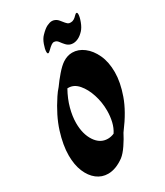

<svg xmlns="http://www.w3.org/2000/svg" viewBox="-223 -1004 942 1096"><g transform="rotate(-30 248.0 -456.0)"><path d="M260 -38Q205 2 154 2Q113 2 80.5 -23Q48 -48 29 -93.5Q10 -139 10 -201Q10 -268 36 -351Q62 -434 123 -526Q138 -549 156 -569Q177 -599 205.5 -632Q234 -665 257 -680Q288 -700 320 -700Q360 -700 395.5 -673Q431 -646 453.5 -597.5Q476 -549 476 -482Q476 -416 447.5 -335.5Q419 -255 351 -165Q348 -161 346 -158Q330 -126 306 -90.5Q282 -55 260 -38ZM139 -340Q139 -267 170.5 -219.5Q202 -172 252 -172Q273 -172 294 -181Q312 -208 320 -242.5Q328 -277 328 -314Q328 -369 311.5 -420Q295 -471 266.5 -504Q238 -537 201 -537Q198 -537 195 -537Q166 -485 152.5 -434.5Q139 -384 139 -340ZM423 -779Q405 -760 387.5 -751.5Q370 -743 353 -743Q343 -743 334 -746Q320 -751 309 -763Q298 -775 289 -787.5Q280 -800 270 -803Q264 -805 260 -805Q253 -805 243 -798.5Q233 -792 216 -775Q206 -765 201 -765Q195 -765 195 -778Q195 -795 205.5 -824Q216 -853 232 -869Q258 -896 277 -905Q296 -914 309 -914Q319 -914 326 -911Q340 -906 350.5 -893.5Q361 -881 370.5 -869Q380 -857 390 -854Q393 -853 401 -853Q412 -853 422 -859Q432 -865 441 -875Q449 -884 455 -884Q461 -884 461 -872Q461 -855 450 -825.5Q439 -796 423 -779Z"/></g></svg>

Font: Ga Maamli
Style: Regular
Weight: 400
Designer: Afotey Clement Nii Odai, Ama Asantewa Diaka, David Abbey-Thompson
Foundry: Sorkin Type Co.
Version: Version 1.000; ttfautohint (v1.8.4.7-5d5b)